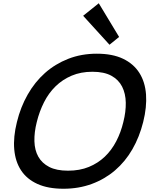

<svg xmlns="http://www.w3.org/2000/svg" viewBox="-20 -1150 925 1180"><path d="M712 -923 653 -875 491 -1053 587 -1130ZM860 -400Q837 -308 793.5 -232.5Q750 -157 687 -103Q624 -49 544 -19.5Q464 10 370 10Q275 10 210 -19.5Q145 -49 109.5 -103Q74 -157 67.5 -232.5Q61 -308 84 -400Q106 -491 150 -568.5Q194 -646 256.5 -701.5Q319 -757 399.5 -788.5Q480 -820 575 -820Q671 -820 736 -789Q801 -758 836.5 -702Q872 -646 877.5 -569Q883 -492 860 -400ZM738 -400Q754 -463 753 -519Q752 -575 730.5 -617.5Q709 -660 664.5 -684.5Q620 -709 548 -709Q477 -709 420.5 -685Q364 -661 321.5 -619.5Q279 -578 250.5 -521.5Q222 -465 206 -400Q190 -337 191.5 -282Q193 -227 215.5 -187Q238 -147 282.5 -124Q327 -101 398 -101Q470 -101 526 -124Q582 -147 624 -187Q666 -227 694.5 -282Q723 -337 738 -400Z"/></svg>

Font: TypoPRO Sinkin Sans
Style: 500 Medium Italic
Weight: 500
Italic angle: -112°
Designer: Keith Bates
Foundry: K-Type
Version: Sinkin Sans (version 1.0)  by Keith Bates   •   © 2014   www